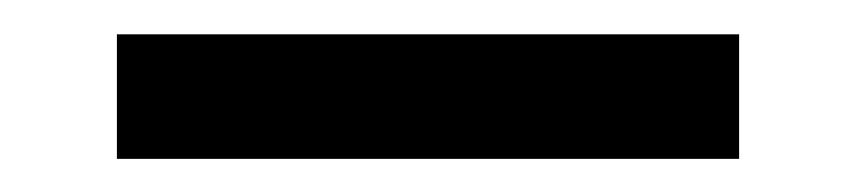

<svg xmlns="http://www.w3.org/2000/svg" viewBox="-20 -468 504 113"><path d="M48.8 -374.5V-447.8H415V-374.5Z"/></svg>

Font: Eligible
Style: Regular
Weight: 500
Version: Version 1.1